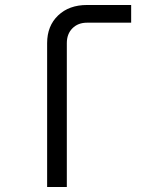

<svg xmlns="http://www.w3.org/2000/svg" viewBox="-20 -750 640 770"><path d="M169 0V-577Q169 -646 213 -688Q257 -730 329 -730H506V-659H329Q293 -659 270.5 -636.5Q248 -614 248 -577V0Z"/></svg>

Font: JetBrains Mono NL Light
Style: Regular
Weight: 300
Monospace: yes
Designer: Philipp Nurullin, Konstantin Bulenkov
Foundry: JetBrains
Version: Version 2.305; ttfautohint (v1.8.4.7-5d5b)